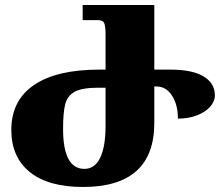

<svg xmlns="http://www.w3.org/2000/svg" viewBox="-20 -734 886 764"><path d="M25 -217Q25 -334 115 -395.5Q205 -457 375 -457H400V-597Q400 -628 395 -641Q390 -654 369 -654H309V-714H594V-457H658Q745 -457 790 -430Q835 -403 835 -355Q835 -330 815.5 -308.5Q796 -287 762.5 -274.5Q729 -262 688 -262Q688 -317 664.5 -353.5Q641 -390 602 -390H594V-245Q594 10 310 10Q172 10 98.5 -49.5Q25 -109 25 -217ZM400 -233V-385H371Q308 -385 278.5 -369.5Q249 -354 240 -321Q231 -288 231 -221Q231 -62 316 -62Q357 -62 378.5 -106Q400 -150 400 -233Z"/></svg>

Font: Noto Serif Georgian Black
Style: Regular
Weight: 900
Designer: Monotype Design team
Foundry: Monotype Imaging Inc.
Version: Version 1.000